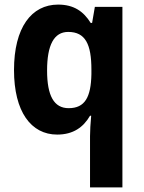

<svg xmlns="http://www.w3.org/2000/svg" viewBox="-20 -576 625 836"><path d="M372 17V240H513V-546H393L381 -476H375C344 -526 302 -556 233 -556C117 -556 41 -456 41 -271C41 -90 115 10 229 10C299 10 343 -22 372 -72H377C374 -37 372 -8 372 17ZM279 -105C215 -105 185 -159 185 -269C185 -380 215 -437 277 -437C352 -437 378 -383 378 -273V-253C376 -153 350 -105 279 -105Z"/></svg>

Font: Noto Sans Malayalam SemiCondensed
Style: Bold
Weight: 700
Width: 4
Designer: Jelle Bosma - Monotype Design Team
Foundry: Monotype Imaging Inc.
Version: Version 2.104